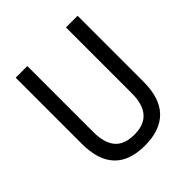

<svg xmlns="http://www.w3.org/2000/svg" viewBox="-191 -826 968 968"><g transform="rotate(-45 293.0 -341.5)"><path d="M291 9.8Q72.3 9.8 72.3 -222.7V-693.4H155.3V-222.7Q155.3 -145 188.5 -106Q221.7 -66.9 293 -66.9Q430.7 -66.9 430.7 -222.7V-693.4H513.7V-222.7Q513.7 -106.4 457 -48.3Q400.4 9.8 291 9.8Z"/></g></svg>

Font: Cascadia Code NF SemiLight
Style: Regular
Weight: 350
Monospace: yes
Designer: Aaron Bell
Foundry: Saja Typeworks
Version: Version 2404.023; ttfautohint (v1.8.4)